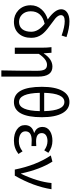

<svg xmlns="http://www.w3.org/2000/svg" viewBox="877 -1726 1048 2842"><g transform="rotate(90 1401.0 -305.0)"><path d="M413 -112Q450 -160 450 -244Q450 -350 331 -442Q147 -399 147 -236Q147 -158 194 -109Q239 -63 303 -63Q375 -63 413 -112ZM506 -693Q376 -739 294 -739Q204 -739 204 -682Q204 -643 253 -600Q264 -590 367 -514Q451 -453 488 -403Q540 -334 540 -245Q540 -128 477 -58Q413 13 301 13Q203 13 133 -52Q58 -123 58 -234Q58 -328 119 -396Q174 -459 268 -488Q117 -594 117 -687Q117 -739 160 -772Q208 -809 296 -809Q397 -809 529 -765Z M1022 199Q1028 -67 1028 -332Q1028 -409 1008 -443Q987 -477 939 -477Q858 -477 777 -355V0H686V-394Q686 -478 678 -543H761L769 -429H772Q855 -557 966 -557Q1114 -557 1114 -344V199Z M1354 -370Q1361 -63 1490 -63Q1618 -63 1625 -370ZM1625 -435Q1617 -734 1490 -734Q1362 -734 1354 -435ZM1655 -705Q1715 -598 1715 -401Q1715 13 1490 13Q1265 13 1265 -401Q1265 -599 1325 -705Q1384 -809 1490 -809Q1596 -809 1655 -705Z M1897 -31Q1832 -75 1832 -150Q1832 -255 1945 -285V-290Q1859 -321 1859 -411Q1859 -481 1921 -521Q1977 -557 2066 -557Q2159 -557 2242 -497L2205 -436Q2140 -484 2069 -484Q2017 -484 1984 -463Q1950 -440 1950 -399Q1950 -315 2075 -315Q2103 -315 2142 -318V-247Q2096 -250 2058 -250Q1924 -250 1924 -157Q1924 -112 1963 -86Q2002 -60 2071 -60Q2152 -60 2220 -115L2259 -54Q2172 13 2062 13Q1960 13 1897 -31Z M2490 0Q2426 -318 2281 -533L2372 -557Q2488 -375 2548 -93H2553Q2671 -344 2689 -543H2781Q2740 -279 2580 0Z"/></g></svg>

Font: 思源黑体R
Style: Regular
Weight: 400
Designer: Ryoko NISHIZUKA  (kana & ideographs); Paul D. Hunt (Latin, Greek & Cyrillic); Wenlong ZHANG  (bopomofo); Sandoll Communi
Foundry: Adobe Systems Incorporated
Version: Version 1.00 June 24, 2014, initial release